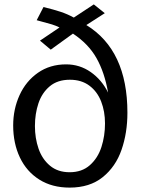

<svg xmlns="http://www.w3.org/2000/svg" viewBox="-20 -843 640 874"><path d="M40 -272Q40 -346 69 -409.8Q98 -473.5 152.8 -511.8Q207.5 -550 281 -550Q343 -550 393.2 -514.8Q443.5 -479.5 472 -421.5Q456 -513.5 419.2 -578.5Q382.5 -643.5 312 -690L211 -617L162 -658L251 -718Q235 -726 216.5 -731.8Q198 -737.5 172.5 -744L147 -751L178 -811Q225 -799.5 256 -789.2Q287 -779 316 -763L407 -823L457 -783L373 -729Q560 -614.5 560 -330Q560 -238 533.2 -161Q506.5 -84 447.5 -36.5Q388.5 11 297 11Q217 11 159 -25.5Q101 -62 70.5 -126.2Q40 -190.5 40 -272ZM458 -281Q458 -335.5 440.5 -380.8Q423 -426 387 -453Q351 -480 298 -480Q242 -480 206.5 -450.2Q171 -420.5 155 -372.8Q139 -325 139 -269Q139 -214 155.5 -166.2Q172 -118.5 207.5 -88.8Q243 -59 297 -59Q353 -59 389.2 -91.2Q425.5 -123.5 441.8 -174Q458 -224.5 458 -281Z"/></svg>

Font: JuliaMono
Style: Regular
Weight: 400
Monospace: yes
Designer: cormullion
Foundry: corm
Version: Version 0.055; ttfautohint (v1.8.4)